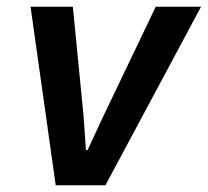

<svg xmlns="http://www.w3.org/2000/svg" viewBox="-20 -552 619 572"><path d="M146 0 71 -532H197L229 -206L236 -105H241L286 -202L444 -532H579L294 0Z"/></svg>

Font: Mona Sans ExtraLight SemiBold
Style: Italic
Weight: 600
Italic angle: -11.6951°
Version: Version 2.000